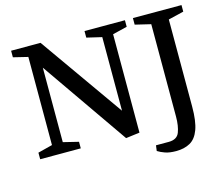

<svg xmlns="http://www.w3.org/2000/svg" viewBox="-106 -754 1223 1046"><g transform="rotate(-15 506.0 -231.5)"><path d="M519 10 180 -478V-58L266 -37V0H37V-37L119 -58V-555L37 -575V-612H203L536 -140V-555L451 -575V-612H679V-575L597 -555V0ZM765 149Q728 149 703.5 140.5Q679 132 662 121L666 90H738Q785 90 798.5 55Q812 20 812 -33V-554L724 -575V-612H998V-575L911 -554V-63Q911 19 894 65.5Q877 112 844 130.5Q811 149 765 149Z"/></g></svg>

Font: Manuale Medium
Style: Regular
Weight: 500
Designer: Eduardo Tunni / Pablo Cosgaya
Foundry: Eduardo Tunni / Pablo Cosgaya
Version: Version 1.002